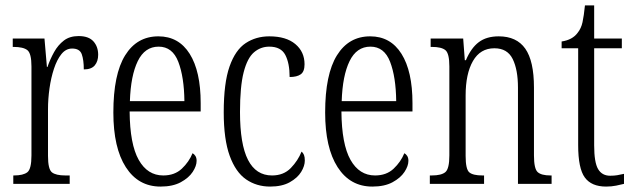

<svg xmlns="http://www.w3.org/2000/svg" viewBox="-20 -678 2340 708"><path d="M29 0V-31H31Q66 -31 81 -43Q96 -55 96 -105V-433Q96 -481 81 -493Q66 -505 30 -505H27V-536H144L153 -431H155Q165 -460 179.5 -486Q194 -512 215.5 -528.5Q237 -545 270 -545Q307 -545 324.5 -525.5Q342 -506 342 -476Q342 -452 329.5 -437Q317 -422 289 -422Q289 -457 281.5 -478Q274 -499 246 -499Q223 -499 206.5 -478.5Q190 -458 179 -424.5Q168 -391 162.5 -352Q157 -313 157 -275V-103Q157 -54 171.5 -42.5Q186 -31 221 -31H237V0Z M572 10Q490 10 444 -61.5Q398 -133 398 -263Q398 -404 441.5 -474Q485 -544 564 -544Q639 -544 679.5 -479.5Q720 -415 720 -298V-267H458Q459 -146 491.5 -88.5Q524 -31 582 -31Q624 -31 650.5 -56Q677 -81 690 -113Q696 -110 700.5 -103Q705 -96 705 -85Q705 -66 690.5 -44Q676 -22 646.5 -6Q617 10 572 10ZM660 -305Q659 -394 637.5 -450Q616 -506 565 -506Q514 -506 488 -452.5Q462 -399 459 -305Z M976 10Q926 10 887.5 -16.5Q849 -43 827 -103.5Q805 -164 805 -264Q805 -372 826.5 -433Q848 -494 886 -519Q924 -544 973 -544Q1035 -544 1069 -515.5Q1103 -487 1103 -441Q1103 -414 1089 -404Q1075 -394 1048 -394Q1048 -445 1032 -475.5Q1016 -506 973 -506Q941 -506 916.5 -485Q892 -464 878.5 -411.5Q865 -359 865 -265Q865 -146 894.5 -88.5Q924 -31 983 -31Q1026 -31 1052.5 -58.5Q1079 -86 1092 -119Q1098 -114 1101 -106.5Q1104 -99 1104 -86Q1104 -66 1090.5 -44Q1077 -22 1048.5 -6Q1020 10 976 10Z M1353 10Q1271 10 1225 -61.5Q1179 -133 1179 -263Q1179 -404 1222.5 -474Q1266 -544 1345 -544Q1420 -544 1460.5 -479.5Q1501 -415 1501 -298V-267H1239Q1240 -146 1272.5 -88.5Q1305 -31 1363 -31Q1405 -31 1431.5 -56Q1458 -81 1471 -113Q1477 -110 1481.5 -103Q1486 -96 1486 -85Q1486 -66 1471.5 -44Q1457 -22 1427.5 -6Q1398 10 1353 10ZM1441 -305Q1440 -394 1418.5 -450Q1397 -506 1346 -506Q1295 -506 1269 -452.5Q1243 -399 1240 -305Z M1565 0V-31H1572Q1608 -31 1622.5 -43.5Q1637 -56 1637 -105V-433Q1637 -481 1622.5 -493Q1608 -505 1573 -505H1568V-536H1688L1694 -456H1698Q1717 -501 1745.5 -522.5Q1774 -544 1819 -544Q1885 -544 1917 -498.5Q1949 -453 1949 -355V-105Q1949 -56 1962.5 -43.5Q1976 -31 2010 -31H2014V0H1890V-355Q1890 -421 1870.5 -460.5Q1851 -500 1803 -500Q1751 -500 1724 -453Q1697 -406 1697 -326V-103Q1697 -54 1710.5 -42.5Q1724 -31 1759 -31H1765V0Z M2215 10Q2161 10 2136.5 -23.5Q2112 -57 2112 -143V-500H2051V-525Q2091 -531 2110 -557Q2123 -573 2128 -596Q2133 -619 2137 -658H2171V-536H2273V-500H2171V-142Q2171 -79 2185.5 -54.5Q2200 -30 2230 -30Q2245 -30 2256.5 -32Q2268 -34 2281 -37V0Q2269 3 2252 6.5Q2235 10 2215 10Z"/></svg>

Font: Noto Serif ExtraCondensed Light
Style: Regular
Weight: 300
Width: 2
Designer: Monotype Design Team
Foundry: Monotype Imaging Inc.
Version: Version 2.014; ttfautohint (v1.8.4.7-5d5b)